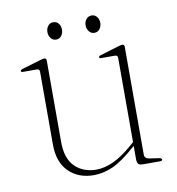

<svg xmlns="http://www.w3.org/2000/svg" viewBox="-70 -637 652 708"><g transform="rotate(-10 256.0 -283.0)"><path d="M96 -129.5V-402Q96 -412.5 85 -412.5H34.5Q26.5 -412.5 26.5 -417Q26.5 -421 34.5 -423.5L103.5 -444Q114 -447.5 119 -447.5Q127.5 -447.5 127.5 -438.5V-134Q127.5 -71 158.5 -40.8Q189.5 -10.5 238.5 -10.5Q269 -10.5 302.8 -26Q336.5 -41.5 376.5 -76.5L388.5 -87V-402Q388.5 -412.5 378 -412.5H327.5Q319.5 -412.5 319.5 -417Q319.5 -421 327.5 -423.5L395.5 -444Q406.5 -447.5 411.5 -447.5Q419.5 -447.5 419.5 -438.5V-34.5Q419.5 -19.5 438.5 -17L473 -12Q483 -10.5 483 -5Q483 0 474.5 0H410Q398 0 393.2 -5.2Q388.5 -10.5 388.5 -25.5V-72.5L383.5 -68.5Q334 -24.5 298 -8.2Q262 8 225.5 8Q168.5 8 132.2 -27.5Q96 -63 96 -129.5ZM175 -508.5Q163 -508.5 155.5 -518.2Q148 -528 148 -541Q148 -554.5 155.5 -564Q163 -573.5 175 -573.5Q188 -573.5 195.2 -564Q202.5 -554.5 202.5 -541Q202.5 -528 195.2 -518.2Q188 -508.5 175 -508.5ZM318.5 -508.5Q306.5 -508.5 298.8 -518.2Q291 -528 291 -541Q291 -554.5 298.8 -564Q306.5 -573.5 318.5 -573.5Q331 -573.5 338.5 -564Q346 -554.5 346 -541Q346 -528 338.5 -518.2Q331 -508.5 318.5 -508.5Z"/></g></svg>

Font: Fraunces 72pt Thin
Style: Regular
Weight: 100
Version: Version 1.000;[b76b70a41]